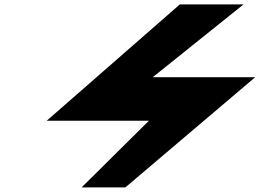

<svg xmlns="http://www.w3.org/2000/svg" viewBox="-20 -838 1161 858"><path d="M188.8 -298.5H645.5L344.9 -0.7H540.4L1120.5 -493H662.6L1068.3 -818.3H783.6Z"/></svg>

Font: Hussar
Style: BdSuprExtOblFive
Weight: 700
Foundry: Cannot Into Space Fonts
Version: Version 2.00